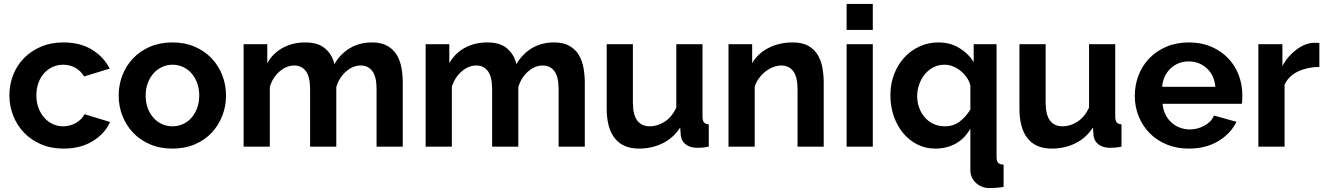

<svg xmlns="http://www.w3.org/2000/svg" viewBox="-20 -750 6782 982"><path d="M28 -262Q28 -317 47 -366Q66 -415 102 -452Q138 -489 189 -511Q240 -533 304 -533Q390 -533 450.5 -496Q511 -459 541 -399L410 -359Q393 -388 365 -403.5Q337 -419 303 -419Q274 -419 249 -407.5Q224 -396 205.5 -375.5Q187 -355 176.5 -326Q166 -297 166 -262Q166 -227 177 -198Q188 -169 206.5 -148Q225 -127 250 -115.5Q275 -104 303 -104Q339 -104 369.5 -122Q400 -140 412 -166L543 -126Q516 -66 454 -28Q392 10 305 10Q241 10 190 -12Q139 -34 103 -71.5Q67 -109 47.5 -158.5Q28 -208 28 -262Z M862 10Q798 10 747 -12Q696 -34 660.5 -71.5Q625 -109 606 -158Q587 -207 587 -261Q587 -316 606 -365Q625 -414 660.5 -451.5Q696 -489 747 -511Q798 -533 862 -533Q926 -533 976.5 -511Q1027 -489 1062.5 -451.5Q1098 -414 1117 -365Q1136 -316 1136 -261Q1136 -207 1117 -158Q1098 -109 1063 -71.5Q1028 -34 977 -12Q926 10 862 10ZM725 -261Q725 -226 735.5 -197.5Q746 -169 764.5 -148Q783 -127 808 -115.5Q833 -104 862 -104Q891 -104 916 -115.5Q941 -127 959.5 -148Q978 -169 988.5 -198Q999 -227 999 -262Q999 -296 988.5 -325Q978 -354 959.5 -375Q941 -396 916 -407.5Q891 -419 862 -419Q833 -419 808 -407Q783 -395 764.5 -374Q746 -353 735.5 -324Q725 -295 725 -261Z M2040 0H1906V-294Q1906 -357 1884.5 -386Q1863 -415 1825 -415Q1785 -415 1750 -384.5Q1715 -354 1700 -305V0H1566V-294Q1566 -357 1544.5 -386Q1523 -415 1485 -415Q1446 -415 1410.5 -385Q1375 -355 1360 -306V0H1226V-524H1347V-427Q1376 -478 1426.5 -505.5Q1477 -533 1542 -533Q1608 -533 1644 -501Q1680 -469 1690 -422Q1722 -476 1771 -504.5Q1820 -533 1883 -533Q1931 -533 1962 -515Q1993 -497 2010 -468Q2027 -439 2033.5 -402Q2040 -365 2040 -327Z M2971 0H2837V-294Q2837 -357 2815.5 -386Q2794 -415 2756 -415Q2716 -415 2681 -384.5Q2646 -354 2631 -305V0H2497V-294Q2497 -357 2475.5 -386Q2454 -415 2416 -415Q2377 -415 2341.5 -385Q2306 -355 2291 -306V0H2157V-524H2278V-427Q2307 -478 2357.5 -505.5Q2408 -533 2473 -533Q2539 -533 2575 -501Q2611 -469 2621 -422Q2653 -476 2702 -504.5Q2751 -533 2814 -533Q2862 -533 2893 -515Q2924 -497 2941 -468Q2958 -439 2964.5 -402Q2971 -365 2971 -327Z M3248 10Q3167 10 3125 -42Q3083 -94 3083 -196V-524H3217V-225Q3217 -104 3304 -104Q3343 -104 3379.5 -127.5Q3416 -151 3439 -199V-524H3573V-154Q3573 -133 3580.5 -124Q3588 -115 3605 -114V0Q3585 4 3571.5 5Q3558 6 3547 6Q3511 6 3488.5 -10.5Q3466 -27 3462 -56L3459 -98Q3424 -44 3369 -17Q3314 10 3248 10Z M4193 0H4059V-294Q4059 -357 4037 -386Q4015 -415 3976 -415Q3956 -415 3935 -407Q3914 -399 3895.5 -384.5Q3877 -370 3862 -350Q3847 -330 3840 -306V0H3706V-524H3827V-427Q3856 -477 3911 -505Q3966 -533 4035 -533Q4084 -533 4115 -515Q4146 -497 4163 -468Q4180 -439 4186.5 -402Q4193 -365 4193 -327Z M4310 0V-524H4444V0ZM4310 -597V-730H4444V-597Z M4763 10Q4713 10 4671 -11.5Q4629 -33 4598.5 -70Q4568 -107 4551 -156.5Q4534 -206 4534 -263Q4534 -320 4552.5 -369Q4571 -418 4604 -454.5Q4637 -491 4682 -512Q4727 -533 4779 -533Q4839 -533 4885 -505.5Q4931 -478 4960 -433V-524H5077V52Q5077 74 5085 82.5Q5093 91 5113 92V206Q5096 209 5076 210.5Q5056 212 5040 212Q5020 212 5002.5 205Q4985 198 4972 186Q4959 174 4951 157.5Q4943 141 4943 121V-92Q4914 -41 4868 -15.5Q4822 10 4763 10ZM4813 -104Q4856 -104 4888 -128Q4920 -152 4943 -190V-314Q4937 -336 4923.5 -355Q4910 -374 4892 -388.5Q4874 -403 4853 -411Q4832 -419 4811 -419Q4780 -419 4754.5 -406Q4729 -393 4710.5 -370.5Q4692 -348 4681.5 -319Q4671 -290 4671 -259Q4671 -226 4681.5 -198Q4692 -170 4710.5 -149Q4729 -128 4755 -116Q4781 -104 4813 -104Z M5359 10Q5278 10 5236 -42Q5194 -94 5194 -196V-524H5328V-225Q5328 -104 5415 -104Q5454 -104 5490.5 -127.5Q5527 -151 5550 -199V-524H5684V-154Q5684 -133 5691.5 -124Q5699 -115 5716 -114V0Q5696 4 5682.5 5Q5669 6 5658 6Q5622 6 5599.5 -10.5Q5577 -27 5573 -56L5570 -98Q5535 -44 5480 -17Q5425 10 5359 10Z M6060 10Q5997 10 5946 -11.5Q5895 -33 5859 -70Q5823 -107 5803.5 -156Q5784 -205 5784 -259Q5784 -315 5803 -364.5Q5822 -414 5858 -451.5Q5894 -489 5945.5 -511Q5997 -533 6061 -533Q6125 -533 6175.5 -511Q6226 -489 6261.5 -452Q6297 -415 6315.5 -366Q6334 -317 6334 -264Q6334 -251 6333.5 -239Q6333 -227 6331 -219H5926Q5929 -188 5941 -164Q5953 -140 5972 -123Q5991 -106 6015 -97Q6039 -88 6065 -88Q6105 -88 6140.5 -107.5Q6176 -127 6189 -159L6304 -127Q6275 -67 6211.5 -28.5Q6148 10 6060 10ZM6196 -306Q6191 -365 6152.5 -400.5Q6114 -436 6059 -436Q6032 -436 6008.5 -426.5Q5985 -417 5967 -400Q5949 -383 5937.5 -359Q5926 -335 5924 -306Z M6728 -408Q6667 -407 6619 -384.5Q6571 -362 6550 -317V0H6416V-524H6539V-412Q6553 -439 6572 -460.5Q6591 -482 6613 -498Q6635 -514 6657.5 -522.5Q6680 -531 6701 -531Q6712 -531 6717.5 -531Q6723 -531 6728 -530Z"/></svg>

Font: PTCRaleway
Style: Bold
Weight: 700
Designer: Matt McInerney, Pablo Impallari, Rodrigo Fuenzalida
Foundry: Matt McInerney, Pablo Impallari, Rodrigo Fuenzalida
Version: Version 3.000g; ttfautohint (v1.5) -l 8 -r 28 -G 28 -x 14 -D